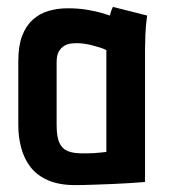

<svg xmlns="http://www.w3.org/2000/svg" viewBox="-20 -532 492 556"><path d="M406 -487 307 -512Q303 -504 300.5 -495.5Q298 -487 298 -487Q290 -490 272.5 -495Q255 -500 230.5 -504Q206 -508 176 -508Q147 -508 121 -500.5Q95 -493 75 -475Q55 -457 44 -428Q33 -399 33 -355V-170Q33 -135 41.5 -103.5Q50 -72 68.5 -48Q87 -24 119 -10Q151 4 197 4Q220 4 247 3Q274 2 301.5 1Q329 0 351 -1.5Q373 -3 386.5 -4Q400 -5 400 -5V-390Q400 -407 401 -431.5Q402 -456 406 -487ZM144 -169V-352Q144 -372 150.5 -383Q157 -394 166.5 -399.5Q176 -405 186 -406Q196 -407 204 -407Q212 -407 223 -405.5Q234 -404 246 -401Q258 -398 269 -394.5Q280 -391 288 -387V-92Q278 -91 269 -90Q260 -89 251 -88.5Q242 -88 233 -88Q224 -88 216 -88Q192 -88 176 -94.5Q160 -101 152 -118.5Q144 -136 144 -169Z"/></svg>

Font: Advent Pro
Style: Bold
Weight: 700
Designer: VivaRado, Andreas Kalpakidis
Foundry: VivaRado, Andreas Kalpakidis
Version: Version 3.000